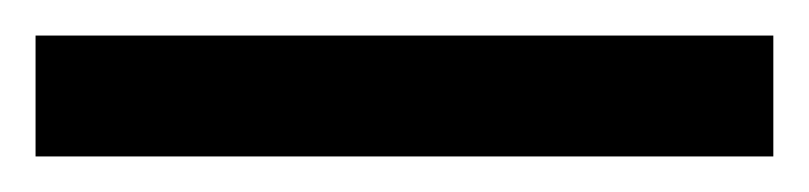

<svg xmlns="http://www.w3.org/2000/svg" viewBox="-22 70 455 108"><path d="M-2 90H413V158H-2Z"/></svg>

Font: hexlhindi05
Style: Book
Weight: 400
Designer: Jelle Bosma - Monotype Design Team
Foundry: Monotype Imaging Inc.
Version: Version 2.003